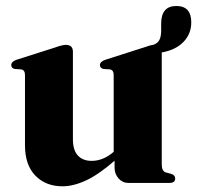

<svg xmlns="http://www.w3.org/2000/svg" viewBox="-20 -626 674 657"><path d="M65.5 -129V-369.5Q65.5 -386 53 -388.5L30.5 -390Q18.5 -392.5 18.5 -403.5Q18.5 -414.5 35 -421L167 -463Q193.5 -472.5 205 -472.5Q229.5 -472.5 229.5 -449V-149.5Q229.5 -112 246.5 -93.8Q263.5 -75.5 293.5 -75.5Q333.5 -75.5 369 -106.5V-369.5Q369 -386 356.5 -388.5L334.5 -390Q322 -392.5 322 -403.5Q322 -414.5 339 -421L470.5 -463Q494 -471.5 504 -472.5Q519.5 -477.5 525.5 -489.5Q531.5 -501.5 531.5 -521V-545.5Q531.5 -605.5 583.5 -605.5Q634.5 -605.5 634.5 -549.5Q634.5 -510.5 608 -482.8Q581.5 -455 533.5 -446.5V-63.5Q533.5 -40 547.5 -36L566 -31Q579.5 -26.5 579.5 -15.5Q579.5 0 559.5 0H419.5Q399.5 0 385.8 -15.2Q372 -30.5 372 -53V-76Q317.5 -28.5 274.2 -8.5Q231 11.5 194 11.5Q136.5 11.5 101 -25Q65.5 -61.5 65.5 -129Z"/></svg>

Font: Fraunces 72pt S000
Style: Bold
Weight: 700
Version: Version 1.000; ttfautohint (v1.8.3)